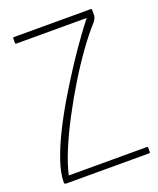

<svg xmlns="http://www.w3.org/2000/svg" viewBox="-128 -752 686 831"><g transform="rotate(-20 215.5 -336.5)"><path d="M390 -673Q394 -673 394.5 -671Q395 -669 395 -664V-643Q395 -636 390 -626.5Q385 -617 380 -612Q347 -576 307 -520.5Q267 -465 227 -399.5Q187 -334 151.5 -266.5Q116 -199 90.5 -137.5Q65 -76 55 -29H415Q417 -29 418 -28Q419 -27 419 -25V-5Q419 -2 418 -1Q417 0 415 0H31Q27 0 25.5 -2.5Q24 -5 24 -8Q24 -50 43.5 -107Q63 -164 95.5 -228.5Q128 -293 166.5 -357Q205 -421 243 -478.5Q281 -536 312.5 -579Q344 -622 361 -643H36Q34 -643 33 -644.5Q32 -646 32 -648V-667Q32 -670 33 -671.5Q34 -673 36 -673Z"/></g></svg>

Font: Glory Thin
Style: Regular
Weight: 100
Designer: Robert Leuschke
Foundry: Robert Leuschke
Version: Version 1.011